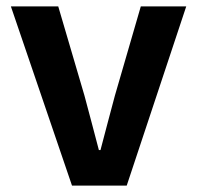

<svg xmlns="http://www.w3.org/2000/svg" viewBox="-20 -580 616 600"><path d="M14 -560H162L244 -281Q255 -239 266.5 -196.5Q278 -154 289 -111H294Q305 -154 316.5 -196.5Q328 -239 339 -281L420 -560H562L376 0H205Z"/></svg>

Font: Kinto Sans
Style: Bold
Weight: 700
Designer: Authors: Ryoko NISHIZUKA  (kana & ideographs); Paul D. Hunt (Latin, Greek & Cyrillic); Wenlong ZHANG  (bopomofo); Sandol
Foundry: Adobe Systems Incorporated, ookami Inc.
Version: Version 0.001